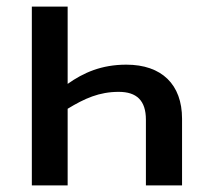

<svg xmlns="http://www.w3.org/2000/svg" viewBox="-20 -559 622 579"><path d="M184 -539H76V0H184V-231C235 -262 279 -282 338 -282C392 -282 420 -256 420 -198V0H529V-201C529 -304 468 -364 361 -364C286 -364 232 -340 184 -306Z"/></svg>

Font: Noto Sans Thai Medium
Style: Regular
Weight: 500
Designer: Monotype Design Team
Foundry: Monotype Imaging Inc.
Version: Version 1.901